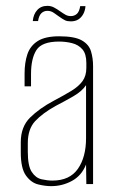

<svg xmlns="http://www.w3.org/2000/svg" viewBox="-20 -629 392 656"><path d="M155 7Q134 7 110 1Q86 -5 68.5 -29.5Q51 -54 51 -108V-143Q51 -196 83 -227.5Q115 -259 164 -285Q200 -304 224.5 -319Q249 -334 262 -352Q275 -370 275 -397V-414Q275 -445 261.5 -460.5Q248 -476 226.5 -481.5Q205 -487 182 -487Q123 -487 104.5 -458Q86 -429 86 -376V-334H64V-378Q64 -415 73.5 -443.5Q83 -472 108.5 -488.5Q134 -505 182 -505Q235 -505 259.5 -491Q284 -477 291 -453.5Q298 -430 298 -403V0H275L274 -67Q259 -29 226 -11Q193 7 155 7ZM159 -12Q218 -12 246 -52Q274 -92 274 -157V-338Q260 -317 230.5 -300Q201 -283 170 -267Q125 -242 100 -215Q75 -188 75 -140V-110Q75 -62 88.5 -41.5Q102 -21 122 -16.5Q142 -12 159 -12ZM222 -556Q210 -556 202.5 -559.5Q195 -563 181 -573Q174 -578 164 -585Q154 -592 142 -592Q130 -592 121.5 -584Q113 -576 110 -557H92Q94 -580 107 -594.5Q120 -609 142 -609Q154 -609 164.5 -603.5Q175 -598 186 -590Q196 -583 204 -578.5Q212 -574 222 -574Q234 -574 242.5 -581.5Q251 -589 254 -608H272Q271 -593 264.5 -581Q258 -569 247.5 -562.5Q237 -556 222 -556Z"/></svg>

Font: Alumni Sans Thin Thin
Style: Regular
Weight: 250
Version: Version 1.018